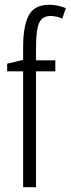

<svg xmlns="http://www.w3.org/2000/svg" viewBox="-20 -785 296 805"><path d="M212 -486H131V0H77V-486H10V-518L77 -534V-588Q77 -676 100.5 -720.5Q124 -765 187 -765Q207 -765 223.5 -761Q240 -757 256 -751L241 -707Q216 -718 192 -718Q157 -718 144 -688.5Q131 -659 131 -586V-532H212Z"/></svg>

Font: Noto Sans Sinhala ExtraCondensed Light
Style: Regular
Weight: 300
Width: 2
Designer: Jelle Bosma - Monotype Design Team
Foundry: Monotype Imaging Inc.
Version: Version 2.006; ttfautohint (v1.8.4.7-5d5b)